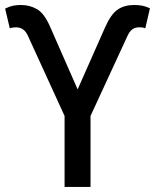

<svg xmlns="http://www.w3.org/2000/svg" viewBox="-33 -737 611 757"><path d="M166.2 -627.8 273.1 -384.6 380.7 -627.8Q404.1 -681.1 430.8 -699.2Q457.4 -717.3 495.7 -717.3Q512.8 -717.3 527 -714.7Q541.2 -712 558.2 -704.5L539.8 -625Q533.4 -629.3 515.6 -629.3Q500.7 -629.3 489.7 -622Q478.7 -614.7 470.2 -596.6L323.9 -279.8V0H221.6V-279.8L76.7 -596.6Q68.2 -614.7 56.5 -622Q44.7 -629.3 29.8 -629.3Q23.4 -629.3 16.2 -628.2Q8.9 -627.1 5.7 -625L-12.8 -703.1Q4.3 -711.6 18.5 -714.5Q32.7 -717.3 49.7 -717.3Q84.9 -717.3 113.8 -700.3Q142.8 -683.2 166.2 -627.8Z"/></svg>

Font: Interface
Style: Regular
Weight: 400
Designer: Rasmus Andersson
Foundry: rsms
Version: Version 1.8